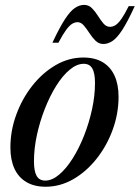

<svg xmlns="http://www.w3.org/2000/svg" viewBox="-20 -734 558 766"><path d="M312.5 -504.5Q358.5 -504.5 389.8 -485.8Q421 -467 437 -432Q453 -397 453 -348Q453 -281 429.8 -217Q406.5 -153 366 -101.5Q325.5 -50 273 -19.5Q220.5 11 162 11Q116.5 11 85 -7.8Q53.5 -26.5 37.5 -61.5Q21.5 -96.5 21.5 -145.5Q21.5 -212.5 44.8 -276.2Q68 -340 108.5 -391.5Q149 -443 201.5 -473.8Q254 -504.5 312.5 -504.5ZM160.5 -13.5Q188 -13.5 216.2 -37.5Q244.5 -61.5 270 -102Q295.5 -142.5 315.5 -193.2Q335.5 -244 347.2 -298Q359 -352 359 -403Q359 -442.5 348.2 -461Q337.5 -479.5 314 -479.5Q286.5 -479.5 258 -455.8Q229.5 -432 204.2 -391.5Q179 -351 159 -300.2Q139 -249.5 127.2 -195.2Q115.5 -141 115.5 -90.5Q115.5 -51 126.2 -32.2Q137 -13.5 160.5 -13.5ZM517.5 -709.5Q489.5 -648 468.2 -615.2Q447 -582.5 428.8 -570.5Q410.5 -558.5 392.5 -558.5Q374 -558.5 360.8 -571.8Q347.5 -585 336.5 -602.2Q325.5 -619.5 314.2 -632.5Q303 -645.5 289.5 -645.5Q278.5 -645.5 267.5 -638.8Q256.5 -632 243.5 -614.2Q230.5 -596.5 213 -563.5H189Q218 -625 239.2 -657.5Q260.5 -690 278.8 -702.2Q297 -714.5 315.5 -714.5Q334 -714.5 347 -701.2Q360 -688 370.8 -670.8Q381.5 -653.5 392.8 -640.2Q404 -627 419 -627Q430.5 -627 441.2 -634Q452 -641 464.5 -658.8Q477 -676.5 493.5 -709.5Z"/></svg>

Font: Newsreader 60pt Medium
Style: Italic
Weight: 500
Italic angle: -17°
Designer: Hugues Gentile
Foundry: Production Type
Version: Version 1.003